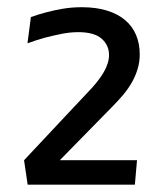

<svg xmlns="http://www.w3.org/2000/svg" viewBox="-20 -502 452 522"><path d="M202.1 -482.4Q241.7 -482.4 271.2 -473.1Q300.8 -463.9 320.6 -447Q340.3 -430.2 350.1 -406.5Q359.9 -382.8 359.9 -354.5Q359.9 -333.5 354.2 -314.7Q348.6 -295.9 338.9 -278.6Q329.1 -261.2 315.2 -244.6Q301.3 -228 285.2 -211.9L142.6 -66.4H352.5L346.7 0H55.2L45.4 -66.4L231.4 -264.6Q239.3 -273.4 247.3 -283.9Q255.4 -294.4 262 -305.7Q268.6 -316.9 272.5 -328.9Q276.4 -340.8 276.4 -352.5Q276.4 -379.4 256.1 -397Q235.8 -414.6 192.9 -414.6Q170.4 -414.6 146.2 -409.7Q122.1 -404.8 101.6 -399.4Q77.6 -392.6 54.7 -384.3L64 -455.6Q84 -462.9 106.9 -468.8Q126.5 -474.1 151.1 -478.3Q175.8 -482.4 202.1 -482.4Z"/></svg>

Font: Mako
Style: Regular
Weight: 400
Designer: vernon adams
Foundry: vernon adams
Version: Version 1.000